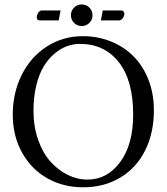

<svg xmlns="http://www.w3.org/2000/svg" viewBox="-20 -818 739 851"><path d="M435.5 -771.5H517.6Q524.4 -771.5 527.8 -766.8Q531.2 -762.2 531.2 -756.3Q531.2 -747.1 523.9 -737.3Q516.6 -727.5 507.8 -727.5H427.2ZM240.2 -727.5H155.3Q143.1 -727.5 143.1 -741.7Q143.1 -751.5 149.7 -761.5Q156.2 -771.5 165 -771.5H248.5ZM308.3 -716.6Q294.4 -730.5 294.4 -750.5Q294.4 -770.5 308.3 -784.4Q322.3 -798.3 342.3 -798.3Q362.3 -798.3 376.2 -784.4Q390.1 -770.5 390.1 -750.5Q390.1 -730.5 376.2 -716.6Q362.3 -702.6 342.3 -702.6Q322.3 -702.6 308.3 -716.6ZM334.5 -623.5Q304.7 -623.5 276.1 -613Q247.6 -602.5 220.5 -579.3Q193.4 -556.2 173.1 -522.5Q152.8 -488.8 140.6 -438.2Q128.4 -387.7 128.4 -327.1Q128.4 -257.3 148.9 -198.7Q169.4 -140.1 203.4 -102.1Q237.3 -64 279.8 -43Q322.3 -22 367.7 -22Q455.6 -22 512.9 -100.1Q570.3 -178.2 570.3 -309.6Q570.3 -461.9 506.3 -542.7Q442.4 -623.5 334.5 -623.5ZM662.1 -329.1Q662.1 -229.5 623.8 -152.1Q585.4 -74.7 513.7 -31.2Q441.9 12.2 348.1 12.2Q261.7 12.2 191.2 -26.9Q120.6 -65.9 78.6 -140.1Q36.6 -214.4 36.6 -310.1Q36.6 -407.2 76.7 -486.8Q116.7 -566.4 188 -612.1Q259.3 -657.7 347.2 -657.7Q414.1 -657.7 472.2 -634Q530.3 -610.4 572.3 -567.9Q614.3 -525.4 638.2 -463.9Q662.1 -402.3 662.1 -329.1Z"/></svg>

Font: Libertinage
Style: b
Weight: 400
Designer: OSP
Foundry: OSP
Version: Version 1.0; 2008; OFL relea